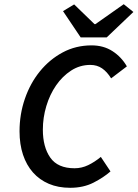

<svg xmlns="http://www.w3.org/2000/svg" viewBox="-20 -882 655 914"><path d="M314 12Q257 12 212.5 -7Q168 -26 137 -61Q106 -96 89.5 -145.5Q73 -195 73 -257Q73 -338 98.5 -412Q124 -486 170 -542.5Q216 -599 278.5 -632.5Q341 -666 416 -666Q473 -666 515.5 -638.5Q558 -611 584 -566L509 -509Q490 -540 466 -556.5Q442 -573 410 -573Q360 -573 318.5 -546Q277 -519 247 -475.5Q217 -432 200.5 -377Q184 -322 184 -265Q184 -182 219.5 -131.5Q255 -81 335 -81Q369 -81 400 -96Q431 -111 460 -135L506 -66Q473 -37 425 -12.5Q377 12 314 12ZM364 -704 280 -829 333 -861 430 -767H434L569 -862L615 -825L488 -704Z"/></svg>

Font: Source Code Pro Semibold
Style: Italic
Weight: 600
Italic angle: -11°
Monospace: yes
Designer: Paul D. Hunt, Teo Tuominen
Foundry: Adobe Systems Incorporated
Version: Version 1.050;PS 1.000;hotconv 16.6.51;makeotf.lib2.5.65220